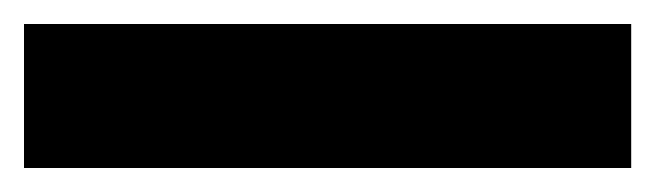

<svg xmlns="http://www.w3.org/2000/svg" viewBox="-23 -900 546 160"><path d="M503 -760H-3V-880H503Z"/></svg>

Font: Noto Sans Telugu Black
Style: Regular
Weight: 900
Designer: Jelle Bosma - Monotype Design Team
Foundry: Monotype Imaging Inc.
Version: Version 2.005; ttfautohint (v1.8.4.7-5d5b)